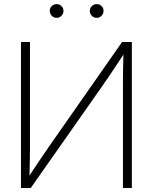

<svg xmlns="http://www.w3.org/2000/svg" viewBox="-20 -937 762 957"><path d="M637.2 0H592.8V-507.8Q592.8 -530.8 593 -558.6Q593.3 -586.4 594 -618.2Q594.7 -649.9 595.7 -685.5L605 -679.7Q582.5 -645.5 562.3 -615Q542 -584.5 523.9 -557.6Q505.9 -530.8 489.3 -507.3L133.3 0H84.5V-727.5H129.4V-204.6Q129.4 -182.1 128.9 -154.5Q128.4 -127 127.9 -98.4Q127.4 -69.8 126.5 -43.5L117.7 -47.9Q135.7 -75.2 153.6 -102.1Q171.4 -128.9 188.5 -154.3Q205.6 -179.7 221.2 -202.1L588.4 -727.5H637.2ZM461.9 -848.1Q447.8 -848.1 437.7 -858.4Q427.7 -868.7 427.7 -882.8Q427.7 -897 437.7 -906.7Q447.8 -916.5 461.9 -916.5Q476.1 -916.5 486.1 -906.7Q496.1 -897 496.1 -882.8Q496.1 -868.7 486.1 -858.4Q476.1 -848.1 461.9 -848.1ZM262.2 -848.1Q248 -848.1 238 -858.4Q228 -868.7 228 -882.8Q228 -897 238 -906.7Q248 -916.5 262.2 -916.5Q276.4 -916.5 286.4 -906.7Q296.4 -897 296.4 -882.8Q296.4 -868.7 286.4 -858.4Q276.4 -848.1 262.2 -848.1Z"/></svg>

Font: Inter 28pt ExtraLight
Style: Regular
Weight: 250
Designer: Rasmus Andersson
Foundry: rsms
Version: Version 4.001;git-66647c0bb